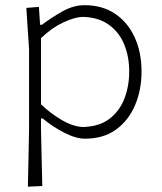

<svg xmlns="http://www.w3.org/2000/svg" viewBox="-20 -525 624 740"><path d="M87.5 194.5Q88.5 138.5 89.8 85.5Q91 32.5 92 -28.5V-335.5Q89.5 -372.5 86.8 -413.5Q84 -454.5 81.5 -494.5L130 -498.5L134.5 -429.5H141.5Q176.5 -456 219.5 -480.5Q262.5 -505 305.5 -505Q374.5 -505 423.8 -471.8Q473 -438.5 499.2 -380.8Q525.5 -323 525.5 -249Q525.5 -179.5 501 -120.8Q476.5 -62 428 -26.2Q379.5 9.5 307.5 9.5Q272.5 9.5 227.2 -13.8Q182 -37 144.5 -68.5H138V-27Q139.5 33 140.5 84.5Q141.5 136 143 192ZM299.5 -35.5Q362.5 -37 401.8 -67Q441 -97 459.5 -145.2Q478 -193.5 478 -249Q478 -307 458.5 -354.2Q439 -401.5 399 -430Q359 -458.5 298 -460Q267.5 -459 223.2 -438.2Q179 -417.5 138 -378V-123Q172.5 -89.5 216.8 -63.2Q261 -37 299.5 -35.5Z"/></svg>

Font: Commissioner Loud ExtraLight
Style: Regular
Weight: 200
Designer: Kostas Bartsokas
Foundry: Kostas Bartsokas
Version: Version 1.000; ttfautohint (v1.8.3)